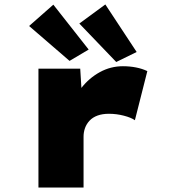

<svg xmlns="http://www.w3.org/2000/svg" viewBox="-20 -844 763 864"><path d="M153 0V-535H341L353 -340L295 -347Q311 -403 346 -448Q381 -493 429.5 -519.5Q478 -546 533 -546Q564 -546 592 -540.5Q620 -535 643 -524L587 -303Q570 -315 537 -323.5Q504 -332 470 -332Q441 -332 419 -324Q397 -316 383 -301Q369 -286 362.5 -267.5Q356 -249 356 -229V0ZM503 -565 337 -738 454 -824 595 -610ZM293 -570 111 -727 220 -823 379 -621Z"/></svg>

Font: Lexend Mega Black
Style: Regular
Weight: 900
Version: Version 1.007